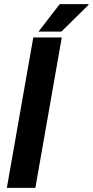

<svg xmlns="http://www.w3.org/2000/svg" viewBox="-20 -903 446 923"><path d="M13 0 140 -723H277L150 0ZM165 -751 267 -883H405L406 -880L275 -751Z"/></svg>

Font: Archivo VF Beta
Style: Italic
Weight: 400
Italic angle: -10°
Designer: Hector Gatti
Foundry: Omnibus-Type
Version: Version 1.002